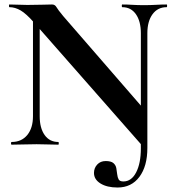

<svg xmlns="http://www.w3.org/2000/svg" viewBox="-20 -645 775 856"><path d="M626 18 133 -543Q97 -584 72 -598.5Q47 -613 22 -613Q20 -613 20 -619Q20 -625 22 -625Q42 -625 63 -624Q84 -623 102 -623Q138 -623 167 -624Q196 -625 212 -625Q225 -625 231.5 -613.5Q238 -602 262 -573L629 -150L637 15ZM504 191Q457 191 428 173Q399 155 399 126Q399 104 413.5 88.5Q428 73 451 73Q475 73 485.5 82Q496 91 498.5 104.5Q501 118 502.5 132Q504 146 509 155Q514 164 530 164Q566 164 587 123.5Q608 83 608 16L637 15Q637 96 601.5 143.5Q566 191 504 191ZM32 0Q29 0 29 -6Q29 -12 32 -12Q76 -12 101.5 -43Q127 -74 127 -127V-602L157 -600V-127Q157 -74 179 -43Q201 -12 240 -12Q242 -12 242 -6Q242 0 240 0Q218 0 194.5 -1Q171 -2 143 -2Q113 -2 84.5 -1Q56 0 32 0ZM608 16V-497Q608 -550 586 -581.5Q564 -613 525 -613Q523 -613 523 -619Q523 -625 525 -625Q547 -625 570.5 -623.5Q594 -622 622 -622Q649 -622 675 -623.5Q701 -625 723 -625Q725 -625 725 -619Q725 -613 723 -613Q683 -613 660 -581.5Q637 -550 637 -497V15Z"/></svg>

Font: Cormorant Garamond Light
Style: Bold
Weight: 700
Version: Version 4.001